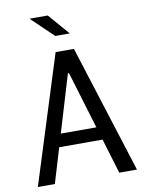

<svg xmlns="http://www.w3.org/2000/svg" viewBox="-100 -1010 820 1080"><g transform="rotate(-10 310.0 -470.0)"><path d="M492 0 310.7 -600.5H304.5L124.2 0H27L257.2 -730H361.8L593 0ZM141.7 -273.5H481.2V-199.5H141.7ZM271 -819.8 145.2 -940.5H249.3L353.8 -819.8Z"/></g></svg>

Font: Monaspace Neon Var
Style: Regular
Weight: 400
Designer: Riley Cran and the Lettermatic Team
Version: Version 1.000 (Monaspace Neon Var)